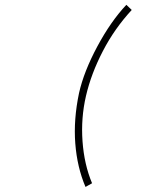

<svg xmlns="http://www.w3.org/2000/svg" viewBox="-20 -612 640 785"><path d="M356.4 137.2 329.6 152.3Q295.4 72.3 287.8 -25.6Q280.3 -123.5 303.2 -231.9Q322.8 -319.3 377.9 -422.1Q433.1 -524.9 496.6 -592.3L518.6 -571.3Q448.2 -495.1 400.4 -402.8Q352.5 -310.5 331.5 -219.7Q310.5 -128.9 317.4 -34.2Q324.2 60.5 356.4 137.2Z"/></svg>

Font: Compagnon Light Italic
Style: Regular
Weight: 400
Italic angle: -12°
Designer: Valentin Papon
Foundry: Velvetyne Type Foundry
Version: Version 1.000;PS 001.000;hotconv 1.0.88;makeotf.lib2.5.64775